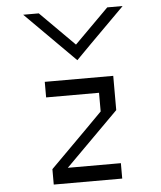

<svg xmlns="http://www.w3.org/2000/svg" viewBox="-57 -882 780 931"><g transform="rotate(-5 333.5 -416.5)"><path d="M500 0H166.7V-75Q265.8 -175 333.3 -241.7L424.2 -333.3V-424.2H166.7V-500H500V-333.3L241.7 -75H500ZM333.3 -590.8 90.8 -833.3H166.7L333.3 -666.7L500 -833.3H575Q507.5 -765 408.3 -666.7Z"/></g></svg>

Font: 0xA000-Squareish-Mono
Style: Squareish-Mono
Weight: 400
Version: Version 0.1